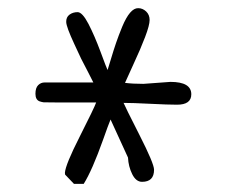

<svg xmlns="http://www.w3.org/2000/svg" viewBox="-20 -785 553 468"><path d="M329.6 -580.6 395.5 -585.4Q446.3 -585.4 446.3 -555.2Q446.3 -529.8 411.6 -529.8Q389.6 -529.8 346.2 -532Q302.7 -534.2 281.2 -534.2Q284.2 -526.4 319.8 -456.3Q355.5 -386.2 355.5 -371.3Q355.5 -356.4 348.1 -349.1Q340.8 -341.8 326.2 -341.8Q311.5 -341.8 302.2 -360.6Q293 -379.4 292 -400.9L249.5 -493.7Q244.1 -481 231.4 -444.8Q204.6 -369.6 184.1 -336.9H160.2L138.7 -359.4L138.2 -363.8Q139.6 -383.8 174.6 -452.6Q209.5 -521.5 214.4 -535.2Q157.7 -535.2 124.3 -535.2Q90.8 -535.2 86.4 -535.6Q82 -536.1 76.2 -538.1Q66.4 -542 66.4 -556.4Q66.4 -570.8 73 -577.4Q79.6 -584 88.9 -584H207.5Q206.5 -586.4 196 -606.7Q185.5 -627 177.7 -642.1Q170.9 -657.2 161.1 -677.7Q141.6 -719.7 141.4 -731.4Q141.1 -743.2 149.4 -749.3Q157.7 -755.4 169.2 -755.4Q180.7 -755.4 195.6 -726.8Q210.4 -698.2 225.1 -658.7Q239.7 -619.1 242.2 -614.3Q243.7 -618.2 250.2 -640.4Q256.8 -662.6 262.9 -680.4Q269 -698.2 277.8 -719.7Q296.9 -765.6 316.9 -765.1Q327.6 -765.1 336.2 -757.1Q344.7 -749 344.7 -736.3Q344.7 -723.6 333.7 -694.8Q322.8 -666 305.4 -628.7Q288.1 -591.3 284.7 -583Q303.7 -580.6 329.6 -580.6Z"/></svg>

Font: Amatic
Style: Bold
Weight: 700
Width: 3
Version: Version 2.000; ttfautohint (v0.92-dirty) -l 8 -r 50 -G 50 -x